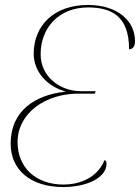

<svg xmlns="http://www.w3.org/2000/svg" viewBox="-20 -744 565 775"><path d="M235 11C333 11 410 -28 410 -83C410 -92 407 -95 402 -98C370 -19 290 1 237 1C123 1 51 -69 51 -170C51 -289 165 -366 296 -366H363L366 -376H307C220 -376 144 -436 144 -525C144 -634 220 -714 335 -714C429 -714 501 -680 501 -545C516 -545 525 -557 525 -578C525 -660 454 -724 335 -724C198 -724 116 -641 116 -527C116 -455 170 -395 244 -375V-374C123 -361 23 -298 23 -164C23 -58 104 11 235 11Z"/></svg>

Font: Noto Serif Display Thin
Style: Italic
Weight: 100
Italic angle: -12°
Designer: Monotype Design Team
Foundry: Monotype Imaging Inc.
Version: Version 2.009